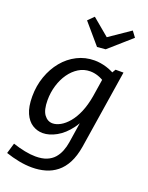

<svg xmlns="http://www.w3.org/2000/svg" viewBox="-187 -895 946 1227"><g transform="rotate(20 286.5 -281.5)"><path d="M189 240Q145 240 99 231Q53 222 9 207L30 136Q72 150 112.5 158Q153 166 186 166Q231 166 261.5 153.5Q292 141 311.5 119Q331 97 342.5 68Q354 39 359 7L389 -187L421 -235Q400 -153 359.5 -98.5Q319 -44 270.5 -17Q222 10 178 10Q140 10 107.5 -10.5Q75 -31 55.5 -74.5Q36 -118 36 -188Q36 -260 58.5 -324Q81 -388 121 -436.5Q161 -485 215.5 -512.5Q270 -540 333 -540Q372 -540 414 -527.5Q456 -515 499 -486L457 -495L478 -530H532L448 5Q437 71 413.5 116Q390 161 355.5 188.5Q321 216 278.5 228Q236 240 189 240ZM216 -70Q241 -70 269 -85.5Q297 -101 323.5 -132.5Q350 -164 370 -211Q390 -258 401 -321L423 -461L440 -427Q411 -447 384 -456Q357 -465 331 -465Q288 -465 252.5 -443Q217 -421 191 -384Q165 -347 150.5 -299Q136 -251 136 -199Q136 -132 159 -101Q182 -70 216 -70ZM496 -803 525 -764 374 -631 317 -626 199 -764 238 -803 384 -681 319 -682Z"/></g></svg>

Font: Bitter Thin Medium
Style: Italic
Weight: 500
Italic angle: -9°
Version: Version 3.021